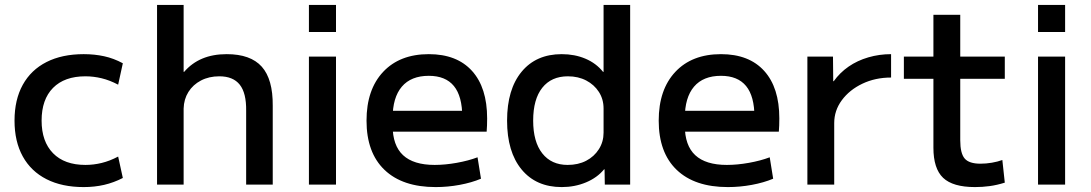

<svg xmlns="http://www.w3.org/2000/svg" viewBox="-20 -750 4432 780"><path d="M320 10Q232 10 169 -22Q106 -54 72.5 -114.5Q39 -175 39 -260Q39 -345 72.5 -405.5Q106 -466 169 -498Q232 -530 320 -530Q364 -530 403 -521.5Q442 -513 479 -493L460 -406Q426 -424 393 -432Q360 -440 327 -440Q242 -440 195.5 -393Q149 -346 149 -260Q149 -175 195.5 -127.5Q242 -80 327 -80Q360 -80 393 -88Q426 -96 460 -114L479 -27Q442 -8 403 1Q364 10 320 10Z M618 0V-730H726V-458H728Q759 -494 802 -512Q845 -530 901 -530Q998 -530 1043.5 -479Q1089 -428 1088 -320V0H980V-300Q981 -372 954 -406Q927 -440 871 -440Q829 -440 796.5 -423Q764 -406 745.5 -376.5Q727 -347 726 -309V0Z M1235 -620V-730H1345V-620ZM1235 0V-520H1345V0Z M1750 10Q1615 10 1542 -60Q1469 -130 1469 -260Q1469 -386 1536.5 -458Q1604 -530 1722 -530Q1836 -530 1897.5 -462Q1959 -394 1959 -269Q1959 -256 1958.5 -240Q1958 -224 1957 -215H1529V-300H1875L1858 -274Q1858 -359 1824 -400.5Q1790 -442 1722 -442Q1650 -442 1612.5 -398Q1575 -354 1575 -270V-240Q1575 -159 1617.5 -119.5Q1660 -80 1746 -80Q1788 -80 1835.5 -88.5Q1883 -97 1920 -111L1934 -24Q1896 -8 1847.5 1Q1799 10 1750 10Z M2262 10Q2158 10 2099 -61.5Q2040 -133 2040 -260Q2040 -387 2099 -458.5Q2158 -530 2262 -530Q2315 -530 2358.5 -511.5Q2402 -493 2430 -458H2432V-730H2540V0H2437L2436 -62H2434Q2406 -28 2360.5 -9Q2315 10 2262 10ZM2286 -80Q2329 -80 2361.5 -97Q2394 -114 2413 -144Q2432 -174 2432 -211V-309Q2432 -347 2413 -376.5Q2394 -406 2361.5 -423Q2329 -440 2287 -440Q2220 -440 2183 -393.5Q2146 -347 2146 -260Q2146 -174 2183 -127Q2220 -80 2286 -80Z M2937 10Q2802 10 2729 -60Q2656 -130 2656 -260Q2656 -386 2723.5 -458Q2791 -530 2909 -530Q3023 -530 3084.5 -462Q3146 -394 3146 -269Q3146 -256 3145.5 -240Q3145 -224 3144 -215H2716V-300H3062L3045 -274Q3045 -359 3011 -400.5Q2977 -442 2909 -442Q2837 -442 2799.5 -398Q2762 -354 2762 -270V-240Q2762 -159 2804.5 -119.5Q2847 -80 2933 -80Q2975 -80 3022.5 -88.5Q3070 -97 3107 -111L3121 -24Q3083 -8 3034.5 1Q2986 10 2937 10Z M3260 0V-520H3364L3365 -420H3367Q3392 -455 3427.5 -479.5Q3463 -504 3507.5 -517Q3552 -530 3600 -530V-435Q3536 -435 3483.5 -410Q3431 -385 3400 -343Q3369 -301 3369 -250V0Z M3941 10Q3851 10 3811.5 -27.5Q3772 -65 3772 -150V-430H3652V-520H3772V-690H3881V-520H4062V-430H3881V-180Q3881 -127 3899 -106Q3917 -85 3963 -85Q3986 -85 4009.5 -89Q4033 -93 4052 -100L4062 -8Q4030 2 4000.5 6Q3971 10 3941 10Z M4197 -620V-730H4307V-620ZM4197 0V-520H4307V0Z"/></svg>

Font: M PLUS 1 Medium
Style: Regular
Weight: 500
Designer: Coji Morishita
Foundry: UNDERFOREST DESIGN
Version: Version 1.001